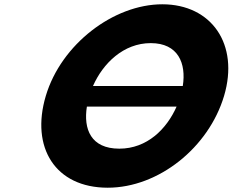

<svg xmlns="http://www.w3.org/2000/svg" viewBox="-20 -860 1084 895"><path d="M832 -459H413.4C460 -564.9 555.9 -659 682.7 -659C810.4 -659 848.9 -564.9 832 -459ZM385 -363H803.1C757 -258.7 665.8 -167 536.2 -167C403.2 -167 368.4 -258.7 385 -363ZM193.5 -413C121.7 -172 238 15 482 15C719 15 952.7 -172 1024.5 -413C1096.2 -654 965.6 -840 736.6 -840C509.6 -840 265.2 -654 193.5 -413Z"/></svg>

Font: Hussar
Style: BdOblThree
Weight: 700
Foundry: Cannot Into Space Fonts
Version: Version 2.00